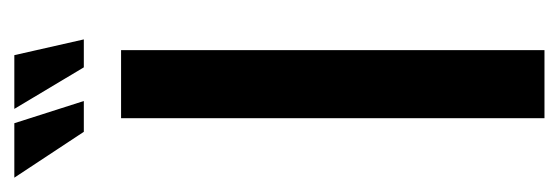

<svg xmlns="http://www.w3.org/2000/svg" viewBox="-309 -504 780 268"><g transform="rotate(-90 81.0 -370.0)"><path d="M50 0V-591H145V0ZM160 -643H121L63 -740H138ZM74 -643H31L-33 -740H43Z"/></g></svg>

Font: Alumni Sans SemiBold
Style: Regular
Weight: 600
Designer: Robert E. Leuschke
Foundry: Robert E. Leuschke
Version: Version 1.018